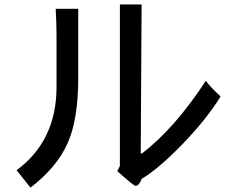

<svg xmlns="http://www.w3.org/2000/svg" viewBox="-20 -770 1040 864"><path d="M972.7 -335.9Q910.2 -234.4 802.7 -123Q695.3 -11.7 617.2 35.2Q605.5 66.4 589.8 66.4Q582 66.4 507.8 0L519.5 -23.4V-750H617.2L613.3 -82L617.2 -78.1Q765.6 -191.4 906.2 -406.2Q929.7 -375 972.7 -335.9ZM332 -418Q332 -230.5 283.2 -123Q234.4 -15.6 117.2 74.2L54.7 -3.9Q234.4 -136.7 234.4 -378.9V-609.4Q234.4 -664.1 230.5 -730.5H332Z"/></svg>

Font: Droid Sans Fallback
Style: Regular
Weight: 400
Designer: Steve Matteson
Foundry: Ascender Corporation
Version: 3.00 (Khmer version)